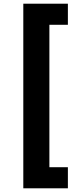

<svg xmlns="http://www.w3.org/2000/svg" viewBox="-20 -852 437 1038"><path d="M347 -832V-718H247V52H347V166H106V-832Z"/></svg>

Font: Noto Sans Oriya ExtraBold
Style: Regular
Weight: 800
Version: Version 2.003